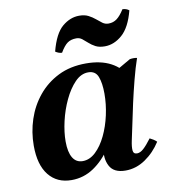

<svg xmlns="http://www.w3.org/2000/svg" viewBox="-80 -754 744 837"><g transform="rotate(-10 292.5 -335.0)"><path d="M409 15Q357 15 339 -19.5Q321 -54 331 -100L343 -154L390 -258L393 -392L511 -460Q527 -463 543 -460Q529 -420 515.5 -367.5Q502 -315 492 -270L458 -110Q452 -82 453.5 -66Q455 -50 471 -50Q485 -50 500 -63.5Q515 -77 536 -105Q544 -101 551.5 -96.5Q559 -92 566 -85Q538 -41 497 -13Q456 15 409 15ZM170 15Q106 15 69.5 -30.5Q33 -76 33 -161Q33 -221 51.5 -277Q70 -333 106.5 -377.5Q143 -422 196 -448.5Q249 -475 319 -475Q384 -475 428.5 -451.5Q473 -428 492 -387L414 -329Q414 -267 396.5 -206Q379 -145 346 -95Q313 -45 268.5 -15Q224 15 170 15ZM232 -58Q263 -58 289.5 -83Q316 -108 335.5 -148.5Q355 -189 365.5 -237Q376 -285 376 -331Q376 -378 365 -406.5Q354 -435 322 -435Q290 -435 263 -407Q236 -379 215.5 -335.5Q195 -292 184 -244Q173 -196 173 -155Q173 -108 188 -83Q203 -58 232 -58ZM517 -680Q525 -680 532.5 -677.5Q540 -675 546 -670Q527 -597 491 -565.5Q455 -534 414 -534Q389 -534 373 -542.5Q357 -551 345 -562Q333 -573 322 -581.5Q311 -590 297 -590Q273 -590 257.5 -579Q242 -568 225 -539Q217 -539 209.5 -542Q202 -545 196 -549Q216 -626 251 -655.5Q286 -685 326 -685Q350 -685 366.5 -676.5Q383 -668 396 -657Q409 -646 420.5 -637.5Q432 -629 447 -629Q468 -629 484 -641Q500 -653 517 -680Z"/></g></svg>

Font: Poltawski Nowy
Style: Bold Italic
Weight: 700
Italic angle: -12°
Designer: Adam Pótawski, Mateusz Machalski, Borys Kosmynka, Ania Wieluska
Foundry: Capitalics.wtf
Version: Version 1.001;gftools[0.9.25]